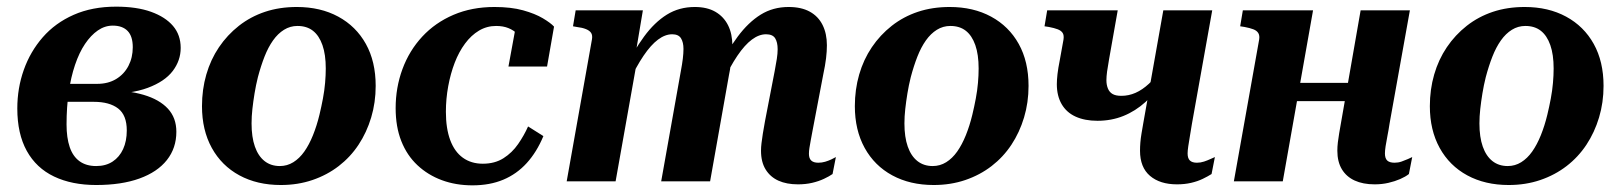

<svg xmlns="http://www.w3.org/2000/svg" viewBox="-20 -545 4866 577"><path d="M269 -46Q298 -46 318.5 -59.5Q339 -73 350 -97Q361 -121 361 -153Q361 -199 335 -219Q309 -239 262 -239H119L130 -293H272Q305 -293 329 -307.5Q353 -322 366 -347Q379 -372 379 -403Q379 -436 363.5 -452Q348 -468 319 -468Q295 -468 274 -453.5Q253 -439 235.5 -413Q218 -387 205.5 -350Q193 -313 186.5 -268Q180 -223 180 -171Q180 -131 189.5 -103Q199 -75 219 -60.5Q239 -46 269 -46ZM329 -525Q391 -525 434 -509.5Q477 -494 500 -467Q523 -440 523 -401Q523 -363 499 -331.5Q475 -300 424 -281Q373 -262 291 -262L330 -283L324 -252L298 -274Q364 -274 411.5 -260Q459 -246 484.5 -218.5Q510 -191 510 -149Q510 -100 481.5 -64Q453 -28 399 -8.5Q345 11 269 11Q196 11 142.5 -14.5Q89 -40 60.5 -91.5Q32 -143 32 -219Q32 -280 51.5 -335Q71 -390 108.5 -433Q146 -476 201.5 -500.5Q257 -525 329 -525Z M940 -200Q946 -225 950.5 -249Q955 -273 957 -296Q959 -319 959 -339Q959 -381 949 -409.5Q939 -438 920.5 -452.5Q902 -467 874 -467Q852 -467 833.5 -455.5Q815 -444 800.5 -423.5Q786 -403 775 -375Q764 -347 755 -313Q749 -289 745 -264.5Q741 -240 738.5 -217.5Q736 -195 736 -174Q736 -133 746 -104.5Q756 -76 775 -61Q794 -46 821 -46Q843 -46 861.5 -57.5Q880 -69 894.5 -89.5Q909 -110 920.5 -138.5Q932 -167 940 -200ZM587 -226Q587 -276 600 -321Q613 -366 638 -403Q663 -440 698 -467.5Q733 -495 776.5 -509.5Q820 -524 872 -524Q943 -524 996.5 -495Q1050 -466 1079.5 -413Q1109 -360 1109 -287Q1109 -237 1095.5 -192Q1082 -147 1057.5 -110Q1033 -73 998 -46Q963 -19 919 -4Q875 11 824 11Q753 11 699.5 -18Q646 -47 616.5 -100.5Q587 -154 587 -226Z M1431 -53Q1467 -53 1493 -69.5Q1519 -86 1537 -112Q1555 -138 1567 -165L1613 -136Q1593 -88 1563 -55Q1533 -22 1492.5 -5Q1452 12 1400 12Q1350 12 1308 -3.5Q1266 -19 1234.5 -48.5Q1203 -78 1186 -121Q1169 -164 1169 -220Q1169 -282 1189.5 -337.5Q1210 -393 1249 -435Q1288 -477 1343 -500.5Q1398 -524 1466 -524Q1516 -524 1552 -514Q1588 -504 1611.5 -490Q1635 -476 1645 -465L1624 -345H1508L1530 -465Q1540 -463 1546.5 -458Q1553 -453 1556.5 -446Q1560 -439 1559 -431Q1558 -423 1553 -415Q1547 -431 1535.5 -442.5Q1524 -454 1508 -460.5Q1492 -467 1471 -467Q1443 -467 1419.5 -453Q1396 -439 1377.5 -414Q1359 -389 1346.5 -356.5Q1334 -324 1327 -286Q1320 -248 1320 -209Q1320 -159 1333 -124Q1346 -89 1371 -71Q1396 -53 1431 -53Z M1683 0H1830L1896 -371H1888L1912 -514H1710L1702 -466L1713 -464Q1730 -462 1741 -457.5Q1752 -453 1756.5 -446Q1761 -439 1759 -427ZM2422 -153 2454 -321Q2460 -349 2462.5 -370Q2465 -391 2465 -409Q2465 -444 2452 -470Q2439 -496 2413.5 -510Q2388 -524 2350 -524Q2303 -524 2266 -501Q2229 -478 2197 -435Q2165 -392 2135 -331L2151 -296Q2174 -345 2196 -377.5Q2218 -410 2239.5 -426Q2261 -442 2282 -442Q2302 -442 2309.5 -430Q2317 -418 2317 -397Q2317 -384 2314.5 -368Q2312 -352 2308 -331L2279 -181Q2275 -160 2272.5 -143.5Q2270 -127 2268.5 -115Q2267 -103 2267 -92Q2267 -58 2281 -35.5Q2295 -13 2319.5 -2Q2344 9 2378 9Q2401 9 2420.5 4.5Q2440 0 2456 -7.5Q2472 -15 2482 -22L2492 -73Q2487 -70 2478.5 -66Q2470 -62 2460 -59Q2450 -56 2439 -56Q2425 -56 2418 -62.5Q2411 -69 2411 -83Q2411 -91 2412.5 -100.5Q2414 -110 2416.5 -123.5Q2419 -137 2422 -153ZM1967 0H2114L2171 -321Q2174 -335 2175.5 -347.5Q2177 -360 2178.5 -370.5Q2180 -381 2180.5 -390Q2181 -399 2181 -407Q2181 -443 2168 -469Q2155 -495 2130 -509.5Q2105 -524 2068 -524Q2021 -524 1984 -501Q1947 -478 1915.5 -435Q1884 -392 1854 -331L1869 -296Q1892 -345 1914 -377.5Q1936 -410 1957.5 -426Q1979 -442 2000 -442Q2019 -442 2026.5 -430Q2034 -418 2034 -398Q2034 -385 2032 -368.5Q2030 -352 2026 -331Z M2902 -200Q2908 -225 2912.5 -249Q2917 -273 2919 -296Q2921 -319 2921 -339Q2921 -381 2911 -409.5Q2901 -438 2882.5 -452.5Q2864 -467 2836 -467Q2814 -467 2795.5 -455.5Q2777 -444 2762.5 -423.5Q2748 -403 2737 -375Q2726 -347 2717 -313Q2711 -289 2707 -264.5Q2703 -240 2700.5 -217.5Q2698 -195 2698 -174Q2698 -133 2708 -104.5Q2718 -76 2737 -61Q2756 -46 2783 -46Q2805 -46 2823.5 -57.5Q2842 -69 2856.5 -89.5Q2871 -110 2882.5 -138.5Q2894 -167 2902 -200ZM2549 -226Q2549 -276 2562 -321Q2575 -366 2600 -403Q2625 -440 2660 -467.5Q2695 -495 2738.5 -509.5Q2782 -524 2834 -524Q2905 -524 2958.5 -495Q3012 -466 3041.5 -413Q3071 -360 3071 -287Q3071 -237 3057.5 -192Q3044 -147 3019.5 -110Q2995 -73 2960 -46Q2925 -19 2881 -4Q2837 11 2786 11Q2715 11 2661.5 -18Q2608 -47 2578.5 -100.5Q2549 -154 2549 -226Z M3313 -367Q3309 -345 3307 -330Q3305 -315 3305 -304Q3305 -290 3309.5 -279Q3314 -268 3323.5 -262.5Q3333 -257 3350 -257Q3372 -257 3392.5 -266Q3413 -275 3433 -293.5Q3453 -312 3470 -341L3475 -305Q3453 -266 3422.5 -238.5Q3392 -211 3356 -196.5Q3320 -182 3278 -182Q3240 -182 3212.5 -194.5Q3185 -207 3170.5 -232Q3156 -257 3156 -292Q3156 -305 3158 -322.5Q3160 -340 3165 -365L3176 -426Q3178 -439 3173.5 -446Q3169 -453 3158.5 -457Q3148 -461 3132 -464L3119 -466L3127 -514H3339ZM3549 -84Q3549 -69 3556 -62.5Q3563 -56 3577 -56Q3588 -56 3598.5 -59.5Q3609 -63 3617.5 -67Q3626 -71 3631 -73L3621 -22Q3610 -15 3594.5 -7.5Q3579 0 3559.5 4.5Q3540 9 3517 9Q3466 9 3436 -16.5Q3406 -42 3406 -92Q3406 -104 3407 -116.5Q3408 -129 3410.5 -144Q3413 -159 3416 -176L3476 -514H3623L3562 -173Q3559 -154 3556 -136.5Q3553 -119 3551 -105.5Q3549 -92 3549 -84Z M3810 -241H4098L4108 -296H3821ZM3688 0H3835L3926 -514H3715L3707 -466L3720 -464Q3736 -461 3746.5 -457Q3757 -453 3761.5 -445.5Q3766 -438 3764 -426ZM4142 -84Q4142 -92 4144 -105.5Q4146 -119 4149.5 -136.5Q4153 -154 4156 -174L4217 -514H4069L4010 -176Q4007 -159 4004.5 -144.5Q4002 -130 4000.5 -117Q3999 -104 3999 -92Q3999 -59 4012.5 -36.5Q4026 -14 4051 -2.5Q4076 9 4111 9Q4133 9 4152.5 4.5Q4172 0 4188 -7Q4204 -14 4214 -22L4224 -73Q4220 -71 4211 -67Q4202 -63 4192 -59.5Q4182 -56 4171 -56Q4156 -56 4149 -62.5Q4142 -69 4142 -84Z M4630 -200Q4636 -225 4640.5 -249Q4645 -273 4647 -296Q4649 -319 4649 -339Q4649 -381 4639 -409.5Q4629 -438 4610.5 -452.5Q4592 -467 4564 -467Q4542 -467 4523.5 -455.5Q4505 -444 4490.5 -423.5Q4476 -403 4465 -375Q4454 -347 4445 -313Q4439 -289 4435 -264.5Q4431 -240 4428.5 -217.5Q4426 -195 4426 -174Q4426 -133 4436 -104.5Q4446 -76 4465 -61Q4484 -46 4511 -46Q4533 -46 4551.5 -57.5Q4570 -69 4584.5 -89.5Q4599 -110 4610.5 -138.5Q4622 -167 4630 -200ZM4277 -226Q4277 -276 4290 -321Q4303 -366 4328 -403Q4353 -440 4388 -467.5Q4423 -495 4466.5 -509.5Q4510 -524 4562 -524Q4633 -524 4686.5 -495Q4740 -466 4769.5 -413Q4799 -360 4799 -287Q4799 -237 4785.5 -192Q4772 -147 4747.5 -110Q4723 -73 4688 -46Q4653 -19 4609 -4Q4565 11 4514 11Q4443 11 4389.5 -18Q4336 -47 4306.5 -100.5Q4277 -154 4277 -226Z"/></svg>

Font: Roboto Serif 72pt SemiCondensed SemiBold
Style: Italic
Weight: 600
Width: 4
Italic angle: -10°
Designer: Greg Gazdowicz
Foundry: Commercial Type
Version: Version 1.008